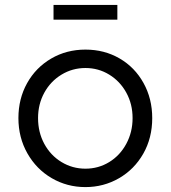

<svg xmlns="http://www.w3.org/2000/svg" viewBox="-20 -750 695 782"><path d="M55 -269Q55 -348 90.5 -411.5Q126 -475 188.5 -511.5Q251 -548 328 -548Q405 -548 467 -512Q529 -476 564.5 -412Q600 -348 600 -269Q600 -188 563.5 -124Q527 -60 464.5 -24Q402 12 328 12Q253 12 190.5 -24.5Q128 -61 91.5 -125.5Q55 -190 55 -269ZM520 -269Q520 -326 494.5 -372.5Q469 -419 425 -446Q381 -473 328 -473Q275 -473 230.5 -446Q186 -419 160.5 -372.5Q135 -326 135 -269Q135 -211 160.5 -164Q186 -117 230.5 -90Q275 -63 328 -63Q381 -63 425 -90Q469 -117 494.5 -164.5Q520 -212 520 -269ZM198 -730H458V-670H198Z"/></svg>

Font: Trafiko Sans Variable
Style: Regular
Weight: 400
Designer: Gumpita Rahayu / Trafiko
Foundry: Tokotype / Trafiko
Version: Version 0.001;FEAKit 1.0